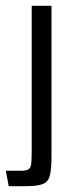

<svg xmlns="http://www.w3.org/2000/svg" viewBox="-21 -640 245 660"><path d="M9 0 -1 -53H50Q69 -53 77 -58Q85 -63 86.5 -78Q88 -93 88 -124V-620H156V-104Q156 -62 151 -39Q146 -16 127.5 -8Q109 0 68 0Z"/></svg>

Font: Smooch Sans Medium
Style: Regular
Weight: 500
Designer: Robert E. Leuschke
Foundry: Robert E. Leuschke
Version: Version 1.010; ttfautohint (v1.8.3)